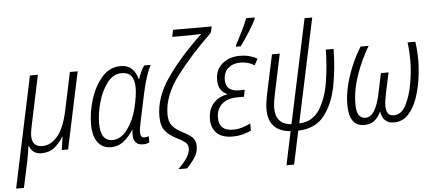

<svg xmlns="http://www.w3.org/2000/svg" viewBox="-96 -941 3003 1326"><g transform="rotate(-5 1405.0 -278.0)"><path d="M19 238 58 56Q70 -4 75 -47H78Q87 -22 107.5 -6Q128 10 163 10Q216 10 252.5 -20Q289 -50 313 -91H316L302 0H346L459 -532H405L348 -263Q323 -147 276 -93Q229 -39 173 -39Q100 -39 100 -115Q100 -141 111 -191L183 -532H128L-35 238Z M799 -97H801Q785 10 866 10Q892 10 909 0V-43Q894 -37 880 -37Q851 -37 851 -73Q851 -99 861 -144L903 -342Q931 -469 965 -532H920Q907 -515 895.5 -489Q884 -463 877 -442H874Q864 -485 835.5 -513.5Q807 -542 757 -542Q681 -542 628 -481.5Q575 -421 547 -332.5Q519 -244 519 -158Q519 -76 552 -33Q585 10 642 10Q696 10 734 -22Q772 -54 799 -97ZM575 -160Q575 -228 596.5 -305.5Q618 -383 659.5 -438Q701 -493 761 -493Q848 -493 848 -384Q848 -330 827 -243Q807 -161 761.5 -99.5Q716 -38 658 -38Q575 -38 575 -160Z M1153 202Q1184 171 1208.5 134Q1233 97 1233 54Q1233 13 1208 -9Q1183 -31 1142 -51Q1096 -75 1073.5 -102.5Q1051 -130 1051 -182Q1051 -311 1152.5 -445Q1254 -579 1399 -718L1408 -760H1140L1130 -712H1239Q1296 -712 1332 -715Q1178 -570 1086 -437.5Q994 -305 994 -173Q994 -106 1022 -71.5Q1050 -37 1103 -11Q1139 7 1158 22.5Q1177 38 1177 64Q1177 99 1152.5 133.5Q1128 168 1093 202Z M1596 -606Q1620 -638 1657 -696Q1694 -754 1708 -785L1709 -796H1650Q1636 -757 1609.5 -704Q1583 -651 1564 -616L1563 -606ZM1615 -20V-69Q1586 -55 1556.5 -46Q1527 -37 1493 -37Q1396 -37 1396 -128Q1396 -186 1434 -221.5Q1472 -257 1544 -257H1588L1597 -304H1558Q1466 -304 1466 -384Q1466 -437 1499 -465.5Q1532 -494 1583 -494Q1638 -494 1680 -467L1704 -510Q1653 -541 1583 -541Q1511 -541 1462 -500.5Q1413 -460 1413 -387Q1413 -313 1473 -286V-283Q1414 -273 1377 -231.5Q1340 -190 1340 -121Q1340 -63 1376 -26.5Q1412 10 1484 10Q1525 10 1558.5 1Q1592 -8 1615 -20Z M1892 240 1941 9Q2061 6 2123.5 -75.5Q2186 -157 2209 -280.5Q2232 -404 2233 -532H2179Q2178 -420 2160 -307.5Q2142 -195 2093 -119Q2044 -43 1952 -40L2105 -761H2052L1898 -39Q1789 -48 1789 -160Q1789 -183 1793 -209Q1797 -235 1803 -262L1860 -532H1806L1749 -265Q1743 -234 1739 -207.5Q1735 -181 1735 -156Q1735 -5 1888 8L1839 240Z M2516 -74Q2520 -36 2542 -13Q2564 10 2605 10Q2664 10 2703.5 -32Q2743 -74 2766 -139Q2789 -204 2799 -274.5Q2809 -345 2809 -403Q2809 -438 2806.5 -471.5Q2804 -505 2800 -532H2746Q2754 -475 2754 -402Q2754 -334 2739.5 -249Q2725 -164 2693 -101.5Q2661 -39 2608 -39Q2555 -39 2555 -107Q2555 -139 2567 -197L2597 -337H2544L2514 -194Q2481 -39 2412 -39Q2383 -39 2366.5 -61.5Q2350 -84 2350 -138Q2350 -235 2386 -338.5Q2422 -442 2476 -532H2420Q2365 -443 2329.5 -338.5Q2294 -234 2294 -137Q2294 10 2400 10Q2442 10 2469.5 -12Q2497 -34 2516 -74Z"/></g></svg>

Font: Noto Sans UI SemiCondensed Light
Style: Italic
Weight: 300
Width: 4
Designer: Monotype Design Team
Foundry: Monotype Imaging Inc.
Version: 1.001